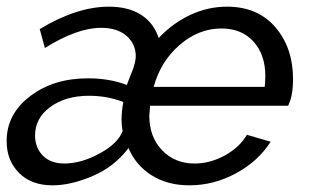

<svg xmlns="http://www.w3.org/2000/svg" viewBox="-26 -551 934 581"><path d="M-5.9 -124Q-5.9 -206.1 65.2 -260Q136.2 -314 240.2 -314Q305.2 -314 357.9 -293.9Q360.4 -301.8 372.6 -331.8Q384.8 -361.8 384.8 -380.9Q384.8 -418 356.9 -442.4Q329.1 -466.8 279.8 -466.8Q207.5 -466.8 109.9 -405.8L94.2 -462.9Q206.5 -530.8 303.2 -530.8Q362.8 -530.8 401.1 -506.1Q439.5 -481.4 454.1 -436Q496.1 -480.5 549.3 -505.6Q602.5 -530.8 661.1 -530.8Q753.9 -530.8 807.4 -468.5Q860.8 -406.2 860.8 -311Q860.8 -300.8 860.1 -291.5Q859.4 -282.2 858.4 -274.7Q857.4 -267.1 856.2 -261.2Q855 -255.4 853.3 -250Q851.6 -244.6 850.3 -241.7Q849.1 -238.8 847.7 -235.1Q846.2 -231.4 846.2 -231H428.2Q425.8 -206.5 425.8 -201.2Q425.8 -136.7 464.4 -96.4Q502.9 -56.2 563 -56.2Q609.4 -56.2 653.8 -80.3Q698.2 -104.5 721.2 -143.1L793 -122.1Q755.9 -63.5 688.7 -26.9Q621.6 9.8 546.9 9.8Q481 9.8 432.9 -20.5Q384.8 -50.8 362.8 -103Q320.8 -46.9 254.9 -18.6Q189 9.8 132.8 9.8Q68.8 9.8 31.5 -27.8Q-5.9 -65.4 -5.9 -124ZM774.9 -288.1Q776.9 -299.3 776.9 -320.8Q776.9 -385.7 741 -425.3Q705.1 -464.8 644 -464.8Q575.2 -464.8 517.6 -415Q460 -365.2 439 -288.1ZM345.2 -154.8Q341.8 -170.4 341.8 -188Q341.8 -214.4 347.2 -242.2Q299.3 -261.2 243.2 -261.2Q172.9 -261.2 126.5 -227.5Q80.1 -193.8 80.1 -141.1Q80.1 -104.5 103.5 -80.3Q127 -56.2 168.9 -56.2Q219.2 -56.2 275.1 -86.4Q331.1 -116.7 345.2 -154.8Z"/></svg>

Font: Rawline Medium
Style: Italic
Weight: 500
Italic angle: -12°
Designer: Matt McInerney, Pablo Impallari, Rodrigo Fuenzalida
Foundry: Matt McInerney, Pablo Impallari, Rodrigo Fuenzalida
Version: Version 4.020;PS 004.020;hotconv 1.0.88;makeotf.lib2.5.64775